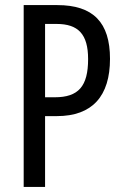

<svg xmlns="http://www.w3.org/2000/svg" viewBox="-20 -734 483 754"><path d="M205 -714H73V0H157V-278H203C343 -278 412 -357 412 -503C412 -646 346 -714 205 -714ZM202 -640C287 -640 326 -600 326 -502C326 -395 288 -352 195 -352H157V-640Z"/></svg>

Font: Noto Sans Devanagari ExtraCondensed
Style: Regular
Weight: 400
Width: 2
Designer: Jelle Bosma - Monotype Design Team
Foundry: Monotype Imaging Inc.
Version: Version 2.004